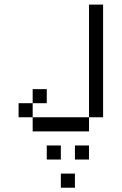

<svg xmlns="http://www.w3.org/2000/svg" viewBox="-20 -708 540 852"><path d="M312.5 125V62.5H250V125ZM250 0V-62.5H187.5V0ZM375 0V-62.5H312.5V0ZM187.5 -250V-312.5H125V-250H62.5V-187.5H125V-125H375V-187.5H125V-250ZM375 -187.5H437.5Q437.5 -187.5 437.5 -687.5H375Q375 -687.5 375 -187.5Z"/></svg>

Font: Unifont
Style: Regular
Weight: 500
Version: Version 15.1.04